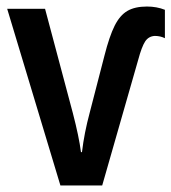

<svg xmlns="http://www.w3.org/2000/svg" viewBox="-20 -568 525 588"><path d="M485 -538V-451Q471 -458 454 -458Q435 -457 424.5 -441Q414 -425 403 -384L293 0H165L2 -541H118L203 -222Q222 -149 228 -102H231Q238 -161 255 -224L300 -398Q315 -457 331 -489Q347 -521 370 -534.5Q393 -548 430 -548Q460 -548 485 -538Z"/></svg>

Font: Noto Sans Display Medium Narrow
Style: Regular
Weight: 500
Width: 4
Designer: Monotype Design team
Foundry: Monotype Imaging Inc.
Version: Version 1.000